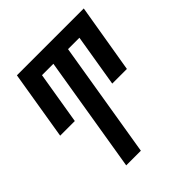

<svg xmlns="http://www.w3.org/2000/svg" viewBox="-200 -663 1001 1001"><g transform="rotate(-45 300.0 -162.5)"><path d="M156 205 262 -438H178L130 -148H22L85 -530H578L514 -148H406L454 -438H370L264 205Z"/></g></svg>

Font: Iosevka Curly Slab SmBdEx
Style: Italic
Weight: 600
Width: 7
Italic angle: -9°
Monospace: yes
Designer: Belleve Invis
Foundry: Belleve Invis
Version: Version 11.1.0; ttfautohint (v1.8.3)